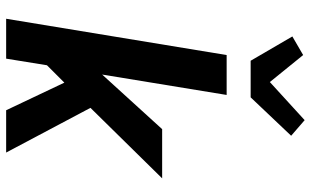

<svg xmlns="http://www.w3.org/2000/svg" viewBox="-218 -818 1035 640"><g transform="rotate(90 300.0 -497.5)"><path d="M42 0 163 -735H296L228 -320L410 -520H574L339 -281L488 0H347L255 -194L197 -136L175 0ZM182 -815 101 -954 163 -990 253 -879 380 -995 432 -950 304 -815Z"/></g></svg>

Font: Iosevka Aile Extrabold Oblique
Style: Regular
Weight: 800
Italic angle: -9°
Designer: Belleve Invis
Foundry: Belleve Invis
Version: Version 31.1.0; ttfautohint (v1.8.4)